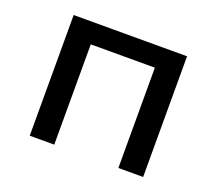

<svg xmlns="http://www.w3.org/2000/svg" viewBox="-91 -620 839 743"><g transform="rotate(20 328.5 -248.5)"><path d="M95 0V-497H562V0H460V-413H196V0Z"/></g></svg>

Font: Nunito Sans 7pt Medium
Style: Regular
Weight: 500
Designer: Vernon Adams
Foundry: Vernon Adams
Version: Version 3.101;gftools[0.9.27]